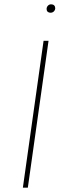

<svg xmlns="http://www.w3.org/2000/svg" viewBox="-20 -870 308 890"><path d="M205 -681 109 0H86L182 -681ZM196 -828Q196 -837 202 -843.5Q208 -850 217 -850Q226 -850 231 -845Q236 -840 236 -832Q236 -824 230 -817.5Q224 -811 214 -811Q206 -811 201 -815.5Q196 -820 196 -828Z"/></svg>

Font: Fira Sans Thin
Style: Italic
Weight: 250
Italic angle: -8°
Designer: Carrois Corporate & Edenspiekermann AG
Foundry: Carrois Corporate GbR & Edenspiekermann AG
Version: Version 4.203